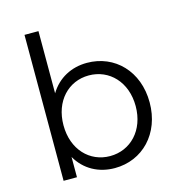

<svg xmlns="http://www.w3.org/2000/svg" viewBox="-110 -840 886 943"><g transform="rotate(-15 333.0 -368.5)"><path d="M359 5C500 5 607 -104 607 -263C607 -422 500 -530 359 -530C280 -530 211 -494 170 -426V-742H99V0H167V-103C207 -33 277 5 359 5ZM352 -58C248 -58 169 -140 169 -263C169 -386 248 -468 352 -468C456 -468 536 -386 536 -263C536 -140 456 -58 352 -58Z"/></g></svg>

Font: Chess Sans
Style: Regular
Weight: 400
Designer: Wolf Bōese
Foundry: Wolf Bōese
Version: Version 7.223;Glyphs 3.3 (3306)